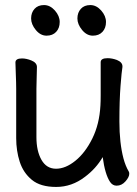

<svg xmlns="http://www.w3.org/2000/svg" viewBox="-20 -721 540 759"><path d="M380 -679.5Q399 -658 399 -634Q399 -610 385 -595Q371 -580 347 -580Q323 -580 304.5 -602.5Q286 -625 286 -648Q286 -671 299.5 -686Q313 -701 337 -701Q361 -701 380 -679.5ZM197 -679.5Q216 -658 216 -634Q216 -610 202 -595Q188 -580 164 -580Q140 -580 121.5 -602.5Q103 -625 103 -648Q103 -671 116.5 -686Q130 -701 154 -701Q178 -701 197 -679.5ZM468 -95Q476 -65 489 -43Q491 -40 491 -34Q491 -21 476 -4Q461 13 441 13Q425 13 415 -2Q395 -32 386 -100Q360 -55 316 -22Q264 18 202 18Q140 18 106 -10Q72 -38 58 -81.5Q44 -125 44 -175V-369Q44 -394 42.5 -428.5Q41 -463 41 -474Q41 -490 67 -490Q84 -490 104 -482Q126 -473 126 -456Q126 -449 125 -415Q124 -381 124 -370V-179Q124 -124 144 -89Q164 -54 201.5 -54Q239 -54 278 -85.5Q317 -117 345 -173.5Q373 -230 377 -304Q378 -320 378 -345V-475Q378 -491 405 -491Q423 -491 442 -484Q464 -475 464 -459V-457V-456Q461 -439 456.5 -382Q452 -325 452 -240.5Q452 -156 468 -95Z"/></svg>

Font: Moon Stars Kai HW
Style: Bold
Weight: 700
Designer: GuiWonder
Version: Version 1.101